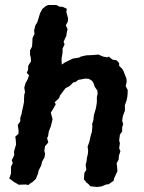

<svg xmlns="http://www.w3.org/2000/svg" viewBox="-20 -732 577 767"><path d="M55 6 36 -5 28 -11 17 -19 24 -39V-66L31 -81L27 -92L37 -112L36 -126L40 -141L44 -154L43 -173L41 -186L54 -198V-212L51 -233L61 -247V-262L66 -276L69 -292L72 -305L76 -325V-336L77 -355L80 -363L77 -382L82 -400L90 -414L96 -431L87 -441L92 -453L93 -470L104 -487L103 -502L100 -513V-531L108 -546L109 -560L110 -580L118 -597L116 -609L121 -630L129 -643L133 -656L140 -679L149 -696L163 -708L173 -712H205L219 -705H229L247 -697L245 -684L252 -658L251 -646L243 -631L250 -615L247 -604L245 -589L234 -565L238 -555L230 -538V-522L226 -498V-486L227 -474L240 -483L263 -494L271 -498L296 -502L303 -506L325 -511L349 -512L373 -514L392 -506L408 -503L415 -506L429 -494L446 -491L456 -480V-469L469 -456L473 -449L481 -428L485 -418L486 -405L482 -388L490 -373V-362L489 -348L486 -332L479 -312V-290L471 -269L468 -250L472 -236L468 -223V-207L459 -194L456 -171L459 -160L456 -140L461 -128L455 -110L454 -95L446 -80L448 -63L449 -48L436 -20L434 -10L414 4L404 5L384 13L367 15L341 12L333 3L326 -2L315 -16L317 -41L325 -54L322 -73L326 -89L327 -100L331 -117L332 -131L330 -146L337 -166L343 -193L347 -205L349 -227L348 -236L353 -252L355 -272L363 -299L365 -310L367 -325V-345L370 -357L369 -370L358 -386L354 -399L348 -409L335 -417L321 -418L293 -413L281 -404L273 -403L258 -388L242 -380L232 -367L220 -351L216 -340L198 -323L203 -316L194 -300L183 -282L190 -256L187 -243L183 -227L175 -207L172 -188L168 -180L173 -163L160 -148L157 -130L160 -118L158 -104L148 -86L145 -72L134 -50L132 -39L123 -17L109 -4L103 -1L93 7L82 5Z"/></svg>

Font: Winky Rough Medium
Style: Italic
Weight: 500
Italic angle: -8.97852°
Designer: Simon Atzbach
Foundry: typofactur
Version: Version 1.206; ttfautohint (v1.8.4.7-5d5b)